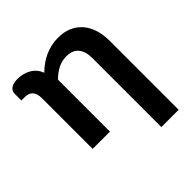

<svg xmlns="http://www.w3.org/2000/svg" viewBox="-183 -662 970 970"><g transform="rotate(-45 302.0 -177.0)"><path d="M548 167.5H424.5V-326.5Q424.5 -373.5 402.8 -399.2Q381 -425 337.5 -425Q305.5 -425 277.2 -410.5Q249 -396 224.5 -371V0H101V-362Q101 -395.5 86.5 -411.5Q72 -427.5 44 -427.5H19.5V-476.5Q19.5 -484.5 22.8 -492Q26 -499.5 33.5 -505.5Q41 -511.5 53 -515Q65 -518.5 82.5 -518.5Q122 -518.5 153.8 -500.5Q185.5 -482.5 200.5 -445Q217.5 -462 237 -476Q256.5 -490 278.2 -500Q300 -510 324 -515.5Q348 -521 375 -521Q417 -521 449.2 -506.8Q481.5 -492.5 503.5 -466.8Q525.5 -441 536.8 -405.2Q548 -369.5 548 -326.5Z"/></g></svg>

Font: Lato
Style: Bold
Weight: 700
Designer: Lukasz Dziedzic
Foundry: tyPoland Lukasz Dziedzic
Version: Version 2.007; 2014-02-27